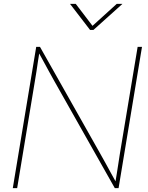

<svg xmlns="http://www.w3.org/2000/svg" viewBox="-20 -969 763 989"><path d="M45.9 0 166.5 -727.5H186L497.6 -175.3Q512.2 -149.9 525.9 -124.5Q539.6 -99.1 553.5 -74Q567.4 -48.8 581.5 -23.4H573.2Q577.6 -48.8 581.5 -74Q585.4 -99.1 589.4 -124.5Q593.3 -149.9 597.2 -175.3L689 -727.5H711.4L590.8 0H571.3L259.8 -551.3Q245.6 -576.7 231.7 -602.1Q217.8 -627.4 204.1 -652.8Q190.4 -678.2 176.3 -703.6H183.6Q179.2 -678.2 175.5 -652.8Q171.9 -627.4 168 -602.1Q164.1 -576.7 159.7 -551.3L68.4 0ZM370.1 -949.2 456.5 -835.9 581.5 -949.2H609.9V-948.2L461.4 -814.9H443.8L341.3 -948.2L341.8 -949.2Z"/></svg>

Font: Inter 28pt Thin
Style: Italic
Weight: 250
Italic angle: -9.3988°
Designer: Rasmus Andersson
Foundry: rsms
Version: Version 4.001;git-66647c0bb